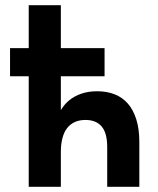

<svg xmlns="http://www.w3.org/2000/svg" viewBox="-20 -720 610 740"><path d="M90.7 0H214.5V-134.3Q214.5 -163.7 220.5 -187.1Q226.5 -210.5 238.5 -226Q250.5 -241.5 268.3 -249.6Q286 -257.7 309.4 -257.7Q350.2 -257.7 371.7 -232.7Q393.2 -207.7 393.2 -153V0H517V-172.6Q517 -222.8 505.4 -259.6Q493.8 -296.5 473 -320.5Q452.3 -344.5 422.1 -356.4Q392 -368.3 354.4 -368.3Q320 -368.3 293.1 -358.8Q266.2 -349.4 247.1 -333.7Q228 -318 215.4 -297Q202.8 -276 195.3 -252.7L214.5 -229V-700H90.7ZM18.7 -426H383V-534.5H18.7Z"/></svg>

Font: Tilda Sans VF
Style: Regular
Weight: 400
Designer: ParaType Ltd
Foundry: ParaType Ltd
Version: Version 1.010